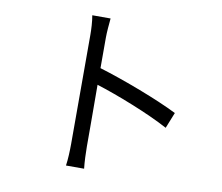

<svg xmlns="http://www.w3.org/2000/svg" viewBox="-85 -878 1171 1012"><g transform="rotate(10 500.0 -372.0)"><path d="M337 -88C337 -51 335 -2 330 30H427C423 -3 421 -57 421 -88C421 -117 421 -268 420 -418C531 -383 704 -316 813 -257L847 -342C742 -395 552 -467 420 -507C420 -570 420 -628 420 -670C420 -700 424 -743 427 -774H329C335 -743 337 -698 337 -670Z"/></g></svg>

Font: Source Han Sans TC
Style: Regular
Weight: 400
Designer: Ryoko NISHIZUKA 西塚涼子 (kana, bopomofo & ideographs); Paul D. Hunt (Latin, Greek & Cyrillic); Sandoll Communications 산돌커뮤니
Foundry: Adobe
Version: Version 2.002;hotconv 1.0.116;makeotfexe 2.5.65601